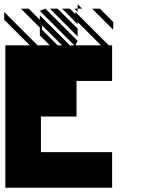

<svg xmlns="http://www.w3.org/2000/svg" viewBox="-25 -879 712 899"><path d="M505.2 -739.6 406.2 -838.5H442.7L505.2 -776ZM338.5 -822.9 322.9 -838.5H338.5ZM338.5 -765.6 265.6 -838.5H302.1L328.1 -812.5V-822.9L484.4 -666.7H500V-500H333.3V-333.3H166.7V-166.7H500V0H0V-666.7H114.6L-5.2 -786.5V-822.9L151 -666.7H208.3L161.5 -713.5V-750L72.9 -838.5H109.4L161.5 -786.5V-807.3L302.1 -666.7H322.9L161.5 -828.1L187.5 -838.5L338.5 -687.5L328.1 -666.7H447.9L338.5 -776ZM338.5 -708.3 208.3 -838.5H244.8L338.5 -744.8ZM338.5 -838.5H359.4L338.5 -859.4ZM171.9 -760.4V-739.6L244.8 -666.7H265.6Z"/></svg>

Font: 0xA000-Monochrome
Style: Monochrome
Weight: 400
Version: Version 0.1